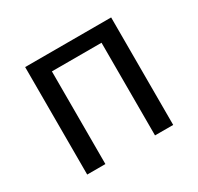

<svg xmlns="http://www.w3.org/2000/svg" viewBox="-112 -619 777 752"><g transform="rotate(-30 276.5 -243.0)"><path d="M82 0V-486.1H470.9V0H388.7V-419.1H164.3V0Z"/></g></svg>

Font: Source Sans 3 Variable
Style: Regular
Weight: 200
Designer: Paul D. Hunt
Foundry: Adobe Systems Incorporated
Version: Version 3.026